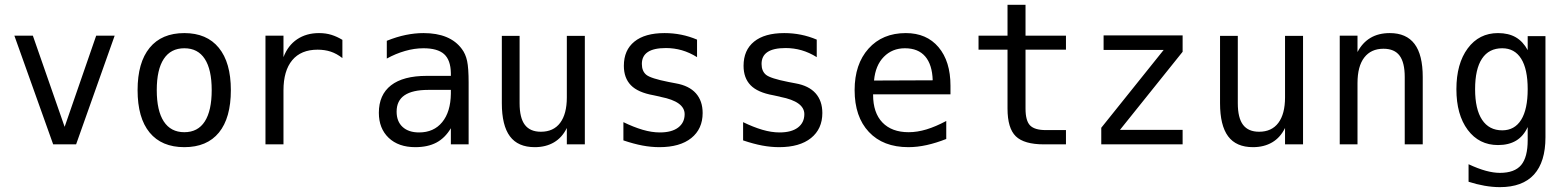

<svg xmlns="http://www.w3.org/2000/svg" viewBox="-20 -603 6540 802"><path d="M40 -454.1H117.2L250 -73.2L381.8 -454.1H459L297.9 0H202.1Z M750 -401.4Q693.4 -401.4 664.1 -356.9Q634.8 -312.5 634.8 -226.6Q634.8 -140.6 664.1 -95.7Q693.4 -50.8 750 -50.8Q806.6 -50.8 835.4 -95.7Q864.3 -140.6 864.3 -226.6Q864.3 -312.5 835.4 -356.9Q806.6 -401.4 750 -401.4ZM750 -464.8Q843.8 -464.8 894 -403.3Q944.3 -341.8 944.3 -226.6Q944.3 -110.4 894.5 -49.3Q844.7 11.7 750 11.7Q655.3 11.7 605 -49.3Q554.7 -110.4 554.7 -226.6Q554.7 -341.8 605 -403.3Q655.3 -464.8 750 -464.8Z M1410.2 -360.4Q1386.7 -378.9 1361.8 -387.2Q1336.9 -395.5 1306.6 -395.5Q1237.3 -395.5 1200.7 -351.6Q1164.1 -307.6 1164.1 -225.6V0H1088.9V-454.1H1164.1V-364.3Q1182.6 -413.1 1221.2 -439Q1259.8 -464.8 1312.5 -464.8Q1340.8 -464.8 1364.3 -457.5Q1387.7 -450.2 1410.2 -436.5Z M1768.6 -227.5Q1703.1 -227.5 1669.9 -205.1Q1636.7 -182.6 1636.7 -136.7Q1636.7 -95.7 1661.6 -72.8Q1686.5 -49.8 1730.5 -49.8Q1792 -49.8 1827.1 -92.8Q1862.3 -135.7 1863.3 -211.9V-227.5ZM1937.5 -258.8V0H1863.3V-67.4Q1838.9 -26.4 1802.7 -7.3Q1766.6 11.7 1714.8 11.7Q1644.5 11.7 1603.5 -27.3Q1562.5 -66.4 1562.5 -131.8Q1562.5 -207 1613.3 -246.6Q1664.1 -286.1 1762.7 -286.1H1863.3V-297.9Q1862.3 -352.5 1835 -377Q1807.6 -401.4 1749 -401.4Q1710.9 -401.4 1671.9 -390.1Q1632.8 -378.9 1595.7 -358.4V-432.6Q1636.7 -449.2 1674.8 -457Q1712.9 -464.8 1749 -464.8Q1804.7 -464.8 1844.7 -448.2Q1884.8 -431.6 1909.2 -398.4Q1924.8 -377.9 1931.2 -348.1Q1937.5 -318.4 1937.5 -258.8Z M2076.2 -171.9V-453.1H2150.4V-171.9Q2150.4 -110.4 2172.4 -81.5Q2194.3 -52.7 2239.3 -52.7Q2292 -52.7 2319.8 -89.8Q2347.7 -127 2347.7 -196.3V-453.1H2422.9V0H2347.7V-68.4Q2328.1 -28.3 2293.9 -8.3Q2259.8 11.7 2213.9 11.7Q2143.6 11.7 2109.9 -33.7Q2076.2 -79.1 2076.2 -171.9Z M2891.6 -437.5V-364.3Q2860.4 -383.8 2828.1 -393.1Q2795.9 -402.3 2761.7 -402.3Q2710.9 -402.3 2686 -385.7Q2661.1 -369.1 2661.1 -335.9Q2661.1 -305.7 2679.7 -290.5Q2698.2 -275.4 2772.5 -260.7L2802.7 -254.9Q2858.4 -245.1 2886.7 -213.4Q2915 -181.6 2915 -130.9Q2915 -64.5 2867.7 -26.4Q2820.3 11.7 2734.4 11.7Q2700.2 11.7 2663.6 4.9Q2627 -2 2584 -16.6V-92.8Q2626 -72.3 2664.1 -61Q2702.1 -49.8 2736.3 -49.8Q2786.1 -49.8 2813 -70.3Q2839.8 -90.8 2839.8 -126Q2839.8 -178.7 2740.2 -198.2L2737.3 -199.2L2710 -205.1Q2644.5 -216.8 2615.2 -247.1Q2585.9 -277.3 2585.9 -328.1Q2585.9 -393.6 2629.9 -429.2Q2673.8 -464.8 2755.9 -464.8Q2792 -464.8 2825.7 -458Q2859.4 -451.2 2891.6 -437.5Z M3391.6 -437.5V-364.3Q3360.4 -383.8 3328.1 -393.1Q3295.9 -402.3 3261.7 -402.3Q3210.9 -402.3 3186 -385.7Q3161.1 -369.1 3161.1 -335.9Q3161.1 -305.7 3179.7 -290.5Q3198.2 -275.4 3272.5 -260.7L3302.7 -254.9Q3358.4 -245.1 3386.7 -213.4Q3415 -181.6 3415 -130.9Q3415 -64.5 3367.7 -26.4Q3320.3 11.7 3234.4 11.7Q3200.2 11.7 3163.6 4.9Q3127 -2 3084 -16.6V-92.8Q3126 -72.3 3164.1 -61Q3202.1 -49.8 3236.3 -49.8Q3286.1 -49.8 3313 -70.3Q3339.8 -90.8 3339.8 -126Q3339.8 -178.7 3240.2 -198.2L3237.3 -199.2L3210 -205.1Q3144.5 -216.8 3115.2 -247.1Q3085.9 -277.3 3085.9 -328.1Q3085.9 -393.6 3129.9 -429.2Q3173.8 -464.8 3255.9 -464.8Q3292 -464.8 3325.7 -458Q3359.4 -451.2 3391.6 -437.5Z M3950.2 -245.1V-209H3627V-207Q3627 -131.8 3666 -91.3Q3705.1 -50.8 3775.4 -50.8Q3811.5 -50.8 3850.1 -62.5Q3888.7 -74.2 3932.6 -97.7V-22.5Q3890.6 -5.9 3851.1 2.9Q3811.5 11.7 3774.4 11.7Q3668.9 11.7 3609.4 -51.8Q3549.8 -115.2 3549.8 -226.6Q3549.8 -335 3607.9 -399.9Q3666 -464.8 3763.7 -464.8Q3850.6 -464.8 3900.4 -405.8Q3950.2 -346.7 3950.2 -245.1ZM3876 -267.6Q3874 -333 3844.7 -367.2Q3815.4 -401.4 3759.8 -401.4Q3707 -401.4 3671.9 -365.7Q3636.7 -330.1 3630.9 -266.6Z M4263.7 -583V-454.1H4432.6V-395.5H4263.7V-149.4Q4263.7 -98.6 4282.7 -79.1Q4301.8 -59.6 4348.6 -59.6H4432.6V0H4340.8Q4257.8 0 4223.1 -33.7Q4188.5 -67.4 4188.5 -149.4V-395.5H4067.4V-454.1H4188.5V-583Z M4589.8 -455.1H4919.9V-386.7L4658.2 -60.5H4919.9V0H4580.1V-69.3L4840.8 -394.5H4589.8Z M5076.2 -171.9V-453.1H5150.4V-171.9Q5150.4 -110.4 5172.4 -81.5Q5194.3 -52.7 5239.3 -52.7Q5292 -52.7 5319.8 -89.8Q5347.7 -127 5347.7 -196.3V-453.1H5422.9V0H5347.7V-68.4Q5328.1 -28.3 5293.9 -8.3Q5259.8 11.7 5213.9 11.7Q5143.6 11.7 5109.9 -33.7Q5076.2 -79.1 5076.2 -171.9Z M5922.9 -281.2V0H5847.7V-281.2Q5847.7 -341.8 5826.2 -370.6Q5804.7 -399.4 5758.8 -399.4Q5707 -399.4 5678.7 -362.8Q5650.4 -326.2 5650.4 -255.9V0H5576.2V-454.1H5650.4V-385.7Q5670.9 -424.8 5704.6 -444.8Q5738.3 -464.8 5785.2 -464.8Q5854.5 -464.8 5888.7 -419.4Q5922.9 -374 5922.9 -281.2Z M6361.3 -230.5Q6361.3 -314.5 6334 -357.9Q6306.6 -401.4 6254.9 -401.4Q6199.2 -401.4 6170.4 -357.9Q6141.6 -314.5 6141.6 -230.5Q6141.6 -146.5 6170.9 -102.5Q6200.2 -58.6 6254.9 -58.6Q6306.6 -58.6 6334 -102.5Q6361.3 -146.5 6361.3 -230.5ZM6435.5 -29.3Q6435.5 73.2 6387.7 126Q6339.8 178.7 6245.1 178.7Q6214.8 178.7 6181.2 172.9Q6147.5 167 6114.3 156.2V83Q6154.3 101.6 6186.5 110.4Q6218.8 119.1 6245.1 119.1Q6306.6 119.1 6334 86.4Q6361.3 53.7 6361.3 -17.6V-72.3Q6343.8 -34.2 6313 -15.6Q6282.2 2.9 6237.3 2.9Q6158.2 2.9 6110.8 -60.5Q6063.5 -124 6063.5 -230.5Q6063.5 -336.9 6110.8 -400.9Q6158.2 -464.8 6237.3 -464.8Q6281.2 -464.8 6311.5 -447.3Q6341.8 -429.7 6361.3 -393.6V-452.1H6435.5Z"/></svg>

Font: BabelStone Flags PUA
Style: Regular
Weight: 400
Designer: Andrew West
Foundry: BabelStone
Version: Version 4.12